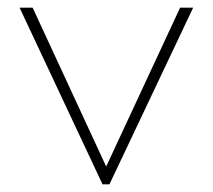

<svg xmlns="http://www.w3.org/2000/svg" viewBox="-20 -480 554 500"><path d="M247 0 31 -460H65L265 -28H248L449 -460H483L265 0Z"/></svg>

Font: Outfit Thin
Style: Regular
Weight: 100
Designer: Rodrigo Fuenzalida
Foundry: fragTYPE
Version: Version 1.000